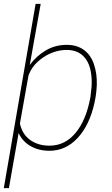

<svg xmlns="http://www.w3.org/2000/svg" viewBox="-25 -770 581 993"><path d="M231 9.8Q174.8 9.8 132.8 -14.6Q90.8 -39.1 71.3 -82L21 203.1H-5.4L159.2 -750H185.5L128.9 -434.1Q163.6 -481 212.2 -509.5Q260.7 -538.1 320.3 -538.1Q371.6 -538.1 407.7 -512.7Q443.8 -487.3 460.7 -438.2Q477.5 -389.2 475.6 -329.6Q474.1 -298.3 469.7 -269.5L463.4 -237.3Q438 -122.6 376.5 -56.4Q314.9 9.8 231 9.8ZM442.9 -269.5 448.7 -321.8Q453.6 -414.6 419.9 -463.1Q386.2 -511.7 320.8 -511.7Q256.3 -511.7 199 -473.4Q141.6 -435.1 122.1 -378.4L78.1 -131.3Q89.4 -76.2 130.6 -46.4Q171.9 -16.6 231 -16.6Q310.1 -16.6 364.7 -81.3Q419.4 -146 441.4 -261.2Z"/></svg>

Font: Roboto Thin
Style: Italic
Weight: 250
Italic angle: -12°
Designer: Google
Version: Version 2.134; 2016